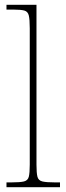

<svg xmlns="http://www.w3.org/2000/svg" viewBox="-20 -780 277 800"><path d="M7 0V-20H27Q64 -20 80 -24Q96 -28 100 -43.5Q104 -59 104 -94V-662Q104 -699 100 -715.5Q96 -732 81.5 -736Q67 -740 37 -740H7V-760H132V-94Q132 -59 136 -43.5Q140 -28 156.5 -24Q173 -20 209 -20H230V0Z"/></svg>

Font: Noto Serif Hebrew SemiCondensed Thin
Style: Regular
Weight: 100
Width: 4
Designer: Monotype Design Team
Foundry: Monotype Imaging Inc.
Version: Version 2.004; ttfautohint (v1.8.4.7-5d5b)